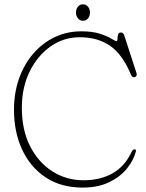

<svg xmlns="http://www.w3.org/2000/svg" viewBox="-20 -857 678 892"><path d="M611 -152.5Q601 -113.5 570.5 -75Q540 -36.5 488.2 -11Q436.5 14.5 363.5 14.5Q264 14.5 192.8 -32.5Q121.5 -79.5 83.2 -161.2Q45 -243 45 -347Q45 -425.5 68.5 -492Q92 -558.5 134.5 -607.8Q177 -657 234 -684.2Q291 -711.5 357.5 -711.5Q410 -711.5 444.2 -700.2Q478.5 -689 497.2 -677.5Q516 -666 521 -666Q525.5 -666 525.8 -676Q526 -686 528.5 -696Q531 -706 542.5 -706Q553 -706 557.5 -692L614 -518Q616.5 -510.5 613.5 -504.5Q610.5 -498.5 603 -498Q593.5 -497.5 588 -511Q549 -604.5 491.5 -644.2Q434 -684 350 -684Q276 -684 215.2 -641.5Q154.5 -599 118 -525Q81.5 -451 81.5 -356Q81.5 -252.5 120.2 -177Q159 -101.5 224 -60.5Q289 -19.5 368 -19.5Q445 -19.5 502 -51.2Q559 -83 590.5 -149.5Q597.5 -163.5 604.5 -163.5Q614 -163.5 611 -152.5ZM365.5 -760.5Q351 -760.5 342 -772Q333 -783.5 333 -799Q333 -814.5 342 -825.8Q351 -837 365.5 -837Q380 -837 389 -825.8Q398 -814.5 398 -799Q398 -783 389 -771.8Q380 -760.5 365.5 -760.5Z"/></svg>

Font: Fraunces 72pt S100 Thin
Style: Regular
Weight: 100
Version: Version 1.000; ttfautohint (v1.8.3)